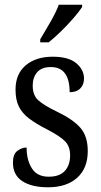

<svg xmlns="http://www.w3.org/2000/svg" viewBox="-20 -786 428 816"><path d="M184 10Q115 10 75 -16Q35 -42 35 -95Q35 -131 54 -145Q73 -159 93 -159Q93 -106 115.5 -70.5Q138 -35 187 -35Q233 -35 255.5 -59.5Q278 -84 278 -126Q278 -163 257 -185Q236 -207 180 -236Q133 -260 103.5 -282.5Q74 -305 60 -333.5Q46 -362 46 -405Q46 -472 89.5 -508.5Q133 -545 204 -545Q271 -545 304 -517.5Q337 -490 337 -452Q337 -426 321 -410Q305 -394 276 -394Q276 -501 196 -501Q157 -501 138 -479Q119 -457 119 -422Q119 -381 143 -359.5Q167 -338 223 -311Q290 -279 321.5 -243Q353 -207 353 -144Q353 -71 308 -30.5Q263 10 184 10ZM151 -619Q172 -654 194.5 -693Q217 -732 230 -766H329V-756Q318 -739 294 -711Q270 -683 241 -654.5Q212 -626 187 -606H151Z"/></svg>

Font: Noto Serif Condensed
Style: Regular
Weight: 400
Width: 3
Designer: Monotype Design Team
Foundry: Monotype Imaging Inc.
Version: Version 2.013; ttfautohint (v1.8.4.7-5d5b)